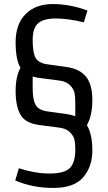

<svg xmlns="http://www.w3.org/2000/svg" viewBox="-20 -732 530 946"><path d="M81 -398Q57 -436 57 -524.5Q57 -613 106 -662.5Q155 -712 240 -712Q325 -712 411 -680L393 -622Q314 -641 255.5 -641Q197 -641 169 -618.5Q141 -596 141 -534.5Q141 -473 155.5 -447Q170 -421 214 -415L308 -402Q372 -393 403.5 -354.5Q435 -316 435 -239.5Q435 -163 408 -115Q435 -72 435 8.5Q435 89 390 141.5Q345 194 242.5 194Q140 194 55 157L73 97Q153 123 224.5 123Q296 123 323.5 96.5Q351 70 351 5Q351 -24 347 -43Q343 -62 324.5 -80.5Q306 -99 273 -103L174 -116Q104 -125 80.5 -167.5Q57 -210 57 -283Q57 -356 81 -398ZM351 -227Q351 -256 347 -275Q343 -294 324.5 -312.5Q306 -331 273 -335L174 -348Q161 -349 141 -355V-297Q141 -241 155.5 -215Q170 -189 214 -183L308 -170Q330 -167 351 -159Z"/></svg>

Font: Strait
Style: Regular
Weight: 400
Width: 3
Designer: Eduardo Rodriguez Tunni
Foundry: Eduardo Rodriguez Tunni
Version: Version 1.001